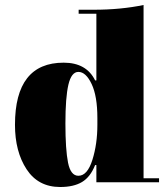

<svg xmlns="http://www.w3.org/2000/svg" viewBox="-20 -739 661 769"><path d="M555 -25H617V-9H366V-78H361Q342 -30 308.5 -10Q275 10 221 10Q133 10 86.5 -61Q40 -132 40 -239Q40 -488 235 -488Q326 -488 361 -417H366V-684H295V-700H355Q464 -700 555 -719ZM370 -239V-266Q370 -354 347 -402.5Q324 -451 294 -451Q266 -451 254 -400Q242 -349 242 -244.5Q242 -140 252.5 -87.5Q263 -35 294 -35Q330 -35 350 -98.5Q370 -162 370 -239Z"/></svg>

Font: Elsie Swash Caps Black
Style: Regular
Weight: 900
Designer: Alejandro Inler
Foundry: Alejandro Inler
Version: 1.003